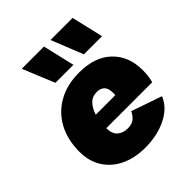

<svg xmlns="http://www.w3.org/2000/svg" viewBox="-205 -860 996 996"><g transform="rotate(-45 292.5 -362.5)"><path d="M284 9Q208 9 150 -18.5Q92 -46 59.5 -97Q27 -148 27 -218Q27 -305 62 -370.5Q97 -436 162 -473Q227 -510 316 -510Q432 -510 495.5 -448.5Q559 -387 559 -287Q559 -267 557 -246.5Q555 -226 549 -206H212Q212 -165 234 -145.5Q256 -126 291 -126Q322 -126 339.5 -141Q357 -156 366 -177L534 -119Q509 -58 440.5 -24.5Q372 9 284 9ZM312 -374Q275 -374 254 -350.5Q233 -327 223 -294H366Q367 -299 367 -303Q367 -307 367 -312Q367 -345 351.5 -359.5Q336 -374 312 -374ZM283 -734 324 -559H192L120 -734ZM493 -734 534 -559H401L331 -734Z"/></g></svg>

Font: Work Sans ExtraBold
Style: Italic
Weight: 800
Italic angle: -13°
Designer: Wei Huang
Foundry: Wei Huang
Version: Version 2.012; ttfautohint (v1.8.3)